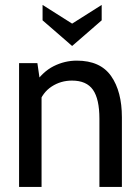

<svg xmlns="http://www.w3.org/2000/svg" viewBox="-20 -740 553 760"><path d="M55.5 0V-490H128L141 -400.5L115.5 -406Q148.5 -456 192.2 -478Q236 -500 284 -500Q377 -500 419.8 -439Q462.5 -378 462.5 -275.5V0H373.5V-270Q373.5 -348 348 -384.5Q322.5 -421 265 -421Q220.5 -421 184.5 -397.5Q148.5 -374 133 -328.5L144.5 -383.5V0ZM265.5 -558 148.5 -659.5V-720.5L265.5 -646.5L382.5 -720.5V-659.5Z"/></svg>

Font: Cabin
Style: Regular
Weight: 400
Width: 4
Designer: Pablo Impallari
Foundry: Pablo Impallari. http://www.impallari.com Igino Marini. http://www.ikern.com
Version: Version 3.001